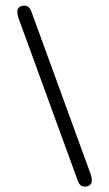

<svg xmlns="http://www.w3.org/2000/svg" viewBox="-20 -655 391 687"><path d="M42 -611.3Q42 -634.8 67.4 -634.8Q85 -634.8 92.8 -612.3L305.7 -28.3Q308.6 -16.6 308.6 -10.7Q308.6 12.7 282.2 12.7Q265.6 12.7 257.8 -9.8L44.9 -593.8Q42 -603.5 42 -611.3Z"/></svg>

Font: Jura
Style: Book
Weight: 400
Version: Version 2.5